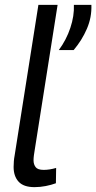

<svg xmlns="http://www.w3.org/2000/svg" viewBox="-20 -760 396 790"><path d="M138 -740H217L123 -144Q121 -132 119.5 -121Q118 -110 118 -100Q118 -84 126.5 -72.5Q135 -61 160 -61Q172 -61 184.5 -63Q197 -65 211 -69L210 -6Q191 1 168 5.5Q145 10 122 10Q77 10 56.5 -12.5Q36 -35 36 -73Q36 -84 37 -96.5Q38 -109 40 -119ZM222 -554Q253 -596 269.5 -645.5Q286 -695 284 -740H356Q358 -689 337.5 -641.5Q317 -594 283 -554Z"/></svg>

Font: Georama
Style: Italic
Weight: 400
Italic angle: -9°
Designer: Jean-Baptiste Levee
Foundry: Production Type
Version: Version 1.000